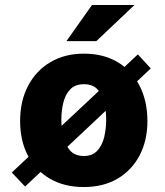

<svg xmlns="http://www.w3.org/2000/svg" viewBox="-20 -743 664 773"><path d="M587 -467.5 81 8 27.5 -48.5 535 -524ZM317 10Q239 10 181.5 -23.2Q124 -56.5 92.5 -116.2Q61 -176 61 -255.5Q61 -336.5 93.2 -397.8Q125.5 -459 183.2 -493Q241 -527 318 -527Q396.5 -527 453.8 -492.8Q511 -458.5 542.2 -397.2Q573.5 -336 573.5 -255.5Q573.5 -178 542.5 -118.2Q511.5 -58.5 454.2 -24.2Q397 10 317 10ZM318 -115Q352.5 -115 372.2 -136.8Q392 -158.5 399.8 -192.2Q407.5 -226 407.5 -261Q407.5 -295.5 400 -328.5Q392.5 -361.5 373 -382.8Q353.5 -404 318 -404Q282.5 -404 262.8 -383.2Q243 -362.5 235 -329.8Q227 -297 227 -261Q227 -227 234.8 -193.2Q242.5 -159.5 262 -137.2Q281.5 -115 318 -115ZM350.5 -723H521.5L368 -577.5H247.5Z"/></svg>

Font: Public Sans ExtraBold
Style: Regular
Weight: 800
Designer: The Public Sans Project Authors: Dan O. Williams and USWDS (Libre Franklin designed by Pablo Impallari and Rodrigo Fuenz
Version: Version 1.007